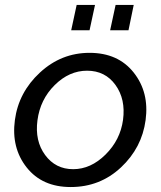

<svg xmlns="http://www.w3.org/2000/svg" viewBox="-20 -744 651 774"><path d="M267 -622 289 -724H363L341 -622ZM424 -622 446 -724H519L498 -622ZM265 10Q150 10 87.5 -69Q25 -148 40 -260Q55 -372 141 -451.5Q227 -531 341 -531Q456 -531 519 -451.5Q582 -372 567 -260Q552 -148 467.5 -69Q383 10 265 10ZM476 -261Q487 -344 445.5 -401.5Q404 -459 331 -459Q259 -459 200.5 -401Q142 -343 131 -259Q120 -176 162 -119Q204 -62 275 -62Q346 -62 405.5 -121Q465 -180 476 -261Z"/></svg>

Font: Raleway-v4020 Medium
Style: Italic
Weight: 500
Italic angle: -12°
Designer: Matt McInerney, Pablo Impallari, Rodrigo Fuenzalida
Foundry: Matt McInerney, Pablo Impallari, Rodrigo Fuenzalida
Version: Version 4.020;PS 004.020;hotconv 1.0.88;makeotf.lib2.5.64775